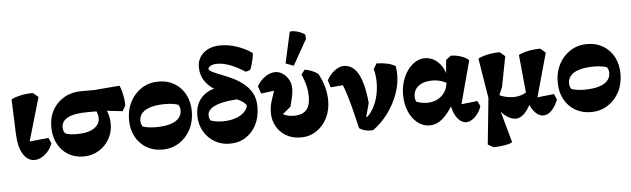

<svg xmlns="http://www.w3.org/2000/svg" viewBox="-57 -1020 4827 1468"><g transform="rotate(-5 2356.5 -286.0)"><path d="M173 14Q121 14 86.5 -40Q52 -94 48 -198L38 -463Q61 -476 105.5 -486.5Q150 -497 205 -497L245 -463L138 -97L97 -125L293 -145L312 -102Q302 -72 280.5 -45.5Q259 -19 231 -2.5Q203 14 173 14Z M549 20Q482 20 431 -11Q380 -42 351 -98Q322 -154 322 -226Q322 -301 354.5 -357.5Q387 -414 444 -446.5Q501 -479 576 -479H674L869 -495Q878 -477 885.5 -448.5Q893 -420 897 -391Q901 -362 900 -341L876 -299L733 -315H609Q508 -315 458 -289.5Q408 -264 408 -215Q408 -202 411.5 -190.5Q415 -179 422 -170Q437 -162 459 -158.5Q481 -155 517 -155Q596 -155 642.5 -184Q689 -213 689 -262Q689 -287 679 -310Q669 -333 651 -348L727 -364Q752 -330 764.5 -291.5Q777 -253 777 -210Q777 -146 747 -94Q717 -42 665.5 -11Q614 20 549 20Z M1154 20Q1085 20 1032 -11.5Q979 -43 949 -99Q919 -155 919 -229Q919 -307 951.5 -368.5Q984 -430 1040.5 -465.5Q1097 -501 1169 -501Q1238 -501 1291 -469Q1344 -437 1373.5 -381Q1403 -325 1403 -251Q1403 -173 1370.5 -112Q1338 -51 1282 -15.5Q1226 20 1154 20ZM1117 -155Q1183 -155 1227.5 -168Q1272 -181 1295 -206Q1318 -231 1318 -265Q1318 -294 1304 -311Q1284 -318 1259 -321.5Q1234 -325 1206 -325Q1141 -325 1096 -312Q1051 -299 1028 -274.5Q1005 -250 1005 -216Q1005 -186 1019 -169Q1039 -162 1064 -158.5Q1089 -155 1117 -155Z M1671 20Q1606 20 1554.5 -11Q1503 -42 1472.5 -95.5Q1442 -149 1442 -217Q1442 -267 1460 -306.5Q1478 -346 1512 -373Q1546 -400 1593 -411L1780 -314Q1697 -311 1641 -298Q1585 -285 1556.5 -263Q1528 -241 1528 -211Q1528 -184 1541 -169Q1582 -155 1633 -155Q1685 -155 1727 -168.5Q1769 -182 1795.5 -206.5Q1822 -231 1826 -262Q1809 -285 1775 -303.5Q1741 -322 1672 -345L1624 -389Q1557 -420 1521.5 -470Q1486 -520 1486 -582Q1486 -651 1535.5 -693Q1585 -735 1665 -735Q1696 -735 1728.5 -729.5Q1761 -724 1792 -713Q1825 -702 1855 -686.5Q1885 -671 1906 -655Q1906 -639 1901 -614.5Q1896 -590 1889 -566.5Q1882 -543 1875 -528L1841 -517Q1777 -558 1724.5 -577.5Q1672 -597 1628 -597Q1600 -597 1580.5 -588Q1561 -579 1557 -563Q1566 -548 1594.5 -534.5Q1623 -521 1663 -506Q1703 -491 1745 -470Q1787 -449 1824 -418.5Q1861 -388 1883.5 -345.5Q1906 -303 1906 -242Q1906 -165 1876 -106Q1846 -47 1793.5 -13.5Q1741 20 1671 20Z M2216 20Q2153 20 2105 -8Q2057 -36 2030.5 -83Q2004 -130 2004 -187Q2004 -207 2006.5 -227.5Q2009 -248 2017 -275Q2025 -302 2039 -342Q2053 -382 2075 -441L2076 -358L1943 -341L1923 -397Q1946 -441 1986 -468Q2026 -495 2063 -495Q2093 -495 2120 -477.5Q2147 -460 2165 -429Q2183 -398 2183 -357Q2183 -331 2176 -297Q2169 -263 2158 -222L2095 -170Q2110 -161 2130.5 -155.5Q2151 -150 2178 -150Q2244 -150 2274 -184Q2304 -218 2304 -286Q2304 -326 2293.5 -370.5Q2283 -415 2263 -459L2290 -494Q2317 -490 2345.5 -478.5Q2374 -467 2392 -452Q2420 -402 2434.5 -348.5Q2449 -295 2449 -243Q2449 -170 2419.5 -110.5Q2390 -51 2337 -15.5Q2284 20 2216 20ZM2210 -531 2149 -554 2202 -794Q2223 -797 2245 -792.5Q2267 -788 2286.5 -779Q2306 -770 2318 -761L2321 -728Z M2772 12Q2746 16 2715 9Q2684 2 2666 -12L2625 -179Q2612 -229 2598.5 -272.5Q2585 -316 2571 -350L2477 -342L2459 -396Q2482 -440 2518.5 -468Q2555 -496 2592 -496Q2660 -496 2701 -422Q2742 -348 2756 -198L2717 -53L2696 -66Q2736 -85 2766 -127Q2796 -169 2813 -226Q2830 -283 2830 -347Q2830 -375 2827 -400Q2824 -425 2817 -453L2842 -494Q2937 -491 2987 -460Q2989 -442 2990.5 -425Q2992 -408 2992 -392Q2992 -320 2964.5 -245Q2937 -170 2887.5 -102.5Q2838 -35 2772 12ZM2695 -29 2676 -64 2705 -107 2764 -75Z M3206 14Q3154 14 3112.5 -19.5Q3071 -53 3047 -109.5Q3023 -166 3023 -237Q3023 -309 3049 -369Q3075 -429 3118 -465Q3161 -501 3212 -501Q3272 -501 3316 -457Q3360 -413 3374 -339L3378 -288Q3352 -307 3321 -316.5Q3290 -326 3251 -326Q3188 -326 3149 -296Q3110 -266 3110 -216Q3110 -203 3112.5 -192.5Q3115 -182 3120 -175Q3140 -168 3159.5 -164Q3179 -160 3201 -160Q3243 -160 3276 -175.5Q3309 -191 3331 -219Q3353 -247 3359 -284L3365 -319L3363 -345L3374 -474L3413 -503Q3452 -503 3491.5 -489.5Q3531 -476 3550 -456L3452 -91L3441 -124L3585 -140L3604 -99Q3595 -69 3576 -43Q3557 -17 3533 -1.5Q3509 14 3487 14Q3457 14 3432 -10.5Q3407 -35 3391.5 -77Q3376 -119 3373 -174L3407 -113H3340L3395 -141Q3350 -62 3304 -24Q3258 14 3206 14Z M3678 223 3635 199 3675 -195 3694 -16 3621 -463Q3639 -472 3666 -480Q3693 -488 3724.5 -492.5Q3756 -497 3787 -497L3827 -463L3782 -230L3747 -148V-75L3822 197Q3805 208 3764 215Q3723 222 3678 223ZM3868 20Q3843 20 3817 7Q3791 -6 3768.5 -29Q3746 -52 3731 -81L3736 -183Q3749 -172 3769 -164Q3789 -156 3813.5 -151Q3838 -146 3862 -146Q3896 -146 3926.5 -156.5Q3957 -167 3973 -184L3987 -96Q3965 -43 3932.5 -11.5Q3900 20 3868 20ZM4080 14Q4040 14 4007 -26.5Q3974 -67 3962 -131V-154L3932 -463Q3950 -473 3977 -481Q4004 -489 4035.5 -493Q4067 -497 4098 -497L4138 -463L4038 -103L4007 -124L4173 -142L4192 -99Q4173 -48 4142.5 -17Q4112 14 4080 14Z M4444 20Q4375 20 4322 -11.5Q4269 -43 4239 -99Q4209 -155 4209 -229Q4209 -307 4241.5 -368.5Q4274 -430 4330.5 -465.5Q4387 -501 4459 -501Q4528 -501 4581 -469Q4634 -437 4663.5 -381Q4693 -325 4693 -251Q4693 -173 4660.5 -112Q4628 -51 4572 -15.5Q4516 20 4444 20ZM4407 -155Q4473 -155 4517.5 -168Q4562 -181 4585 -206Q4608 -231 4608 -265Q4608 -294 4594 -311Q4574 -318 4549 -321.5Q4524 -325 4496 -325Q4431 -325 4386 -312Q4341 -299 4318 -274.5Q4295 -250 4295 -216Q4295 -186 4309 -169Q4329 -162 4354 -158.5Q4379 -155 4407 -155Z"/></g></svg>

Font: Eczar
Style: Bold
Weight: 700
Designer: Vaibhav Singh
Foundry: Rosetta Type Foundry
Version: Version 2.000